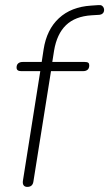

<svg xmlns="http://www.w3.org/2000/svg" viewBox="-20 -727 428 753"><path d="M87 6Q77 6 72.5 -0.5Q68 -7 70 -19L138 -448H63Q54 -448 49.5 -451.5Q45 -455 45 -462Q45 -473 51.5 -478.5Q58 -484 69 -484H152L142 -474L151 -533Q163 -611 211 -655.5Q259 -700 337 -705L366 -707Q375 -708 380 -704.5Q385 -701 387 -695.5Q389 -690 388 -684Q387 -678 382.5 -674Q378 -670 371 -669L339 -667Q275 -663 239 -628.5Q203 -594 192 -528L184 -477L179 -484H312Q322 -484 326 -481Q330 -478 330 -471Q330 -459 323.5 -453.5Q317 -448 306 -448H180L111 -15Q108 6 87 6Z"/></svg>

Font: Nunito ExtraLight
Style: Italic
Weight: 200
Italic angle: -9°
Designer: Vernon Adams
Foundry: Vernon Adams
Version: Version 3.602